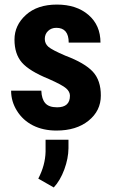

<svg xmlns="http://www.w3.org/2000/svg" viewBox="-20 -558 494 835"><path d="M284.2 -141.6Q284.2 -159.2 267.6 -173.8Q251 -188.5 192.4 -214.4Q107.4 -249 75.2 -286.1Q43 -323.2 43 -385.7Q43 -448.2 92.8 -493.2Q142.6 -538.1 227.5 -538.1Q312.5 -538.1 364.7 -493.2Q417 -448.2 417 -372.6H278.8Q278.8 -437 225.1 -437Q203.1 -437 189 -423.3Q174.8 -409.7 174.8 -388.7Q174.8 -368.2 190.4 -354.5Q206.1 -340.8 264.2 -315.9Q348.6 -284.2 383.8 -246.1Q418.9 -208 418.5 -142.1Q418.5 -76.2 365.2 -33.2Q312 9.8 225.6 9.8Q167.5 9.8 123 -12.7Q79.1 -35.2 53.7 -76.2Q28.3 -116.7 28.3 -163.6H159.7Q161.1 -127.4 176.8 -109.4Q192.4 -91.3 228.5 -91.3Q284.2 -91.3 284.2 -141.6ZM178.2 49.8H277.8V86.9Q277.3 130.9 259.8 178.7Q242.2 226.6 213.9 257.3L146.5 218.8Q176.8 160.6 178.2 101.6Z"/></svg>

Font: RobotoCondensed-Bold
Style: Bold
Weight: 700
Designer: Google
Version: Version 2.001240; 2014